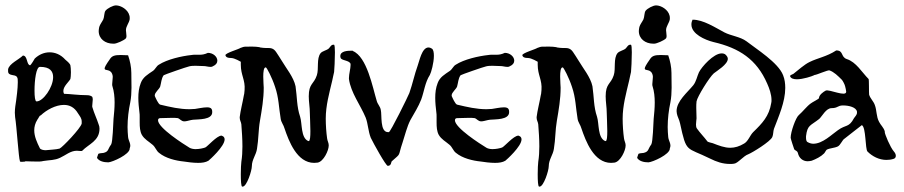

<svg xmlns="http://www.w3.org/2000/svg" viewBox="-20 -594 3352 712"><path d="M63 6C69 6 77 5 73 4C90 5 114 5 127 5C132 5 136 4 141 3C165 -1 182 1 203 -9C223 -18 241 -35 265 -35C268 -35 274 -34 280 -34C282 -34 284 -34 285 -35C309 -60 349 -71 349 -117C349 -122 348 -128 346 -132C339 -154 329 -174 323 -195C322 -196 322 -199 322 -201C322 -208 324 -218 324 -225C324 -229 323 -234 322 -235C318 -239 310 -241 303 -241C270 -241 236 -246 220 -246C218 -246 217 -246 217 -247C215 -251 215 -254 215 -257C215 -274 235 -290 241 -301C242 -305 243 -315 243 -326C243 -336 242 -348 241 -352C239 -359 227 -369 222 -373C205 -392 184 -400 164 -400C144 -400 125 -392 109 -377C109 -376 94 -352 92 -352C78 -352 83 -388 65 -388C50 -373 14 -358 10 -337V-330C10 -310 37 -320 43 -308C46 -305 46 -297 46 -289C46 -265 41 -230 40 -222C38 -208 35 -192 35 -176C35 -171 36 -166 36 -160C42 -124 49 -8 54 4C52 4 52 4 54 4V5C55 6 58 6 63 6ZM107 -111C107 -123 110 -137 119 -151C124 -157 126 -166 131 -166C152 -186 186 -205 217 -205C238 -205 256 -196 269 -174C276 -163 283 -156 283 -143V-136C280 -119 211 -47 201 -43C186 -39 166 -39 150 -37H148C142 -37 131 -39 128 -44C117 -66 107 -88 107 -111ZM108 -258C108 -296 114 -346 128 -346H129C165 -346 177 -330 177 -308C177 -270 140 -218 116 -218H115C110 -219 108 -236 108 -258Z M455 -389C445 -389 436 -390 428 -390C405 -390 395 -387 387 -374C373 -354 368 -345 368 -340C368 -329 393 -342 398 -312V-307C398 -299 396 -290 396 -282C396 -279 396 -276 397 -274C403 -255 405 -234 405 -214C405 -193 403 -173 401 -153C400 -138 398 -66 392 -58C379 -41 384 -32 364 -27C358 -26 344 -26 344 -22C342 -16 339 -8 340 -8C348 4 365 8 381 8H382C397 7 461 -21 461 -43V-44C468 -59 456 -72 455 -86C454 -98 453 -110 453 -123C453 -154 457 -186 463 -214C470 -250 467 -287 467 -324C467 -345 462 -369 455 -389ZM410 -574C399 -574 378 -563 371 -554C366 -547 367 -531 363 -522C358 -512 351 -504 348 -494C347 -489 346 -483 346 -479C346 -450 370 -432 400 -432H403C412 -432 440 -444 447 -452C448 -454 449 -456 449 -460C449 -468 447 -477 447 -482C447 -497 459 -509 461 -523V-527C461 -530 461 -533 460 -536C455 -558 429 -574 410 -574Z M715 10C730 10 743 8 753 2C757 -1 813 -51 813 -77C813 -83 810 -88 804 -90C803 -91 802 -91 801 -91C784 -91 749 -50 741 -47C733 -44 718 -41 705 -41C697 -41 688 -43 683 -46C660 -60 566 -120 566 -148C566 -155 571 -156 576 -156H578C590 -156 604 -157 618 -157C625 -157 632 -157 639 -156C647 -154 652 -144 663 -144H666C676 -145 686 -149 696 -150C716 -152 767 -149 767 -178C767 -181 767 -185 765 -189C763 -194 756 -196 748 -196C733 -196 712 -191 703 -190C697 -190 690 -189 683 -189C646 -189 612 -197 574 -206C567 -208 557 -231 554 -238V-241C554 -251 571 -264 574 -273C578 -286 578 -303 587 -315C589 -317 672 -346 682 -348C690 -350 698 -350 706 -350C716 -350 726 -349 735 -349H736C743 -349 752 -346 760 -346C762 -346 765 -346 767 -347C781 -353 786 -361 786 -369C786 -384 770 -398 751 -398C738 -392 729 -391 720 -391H703C699 -391 695 -391 690 -390C653 -386 600 -374 569 -354C560 -349 556 -337 547 -331C528 -318 510 -308 502 -286C495 -268 493 -250 493 -231C493 -213 495 -195 497 -178C498 -172 498 -167 498 -161V-140C498 -123 499 -107 506 -94C516 -77 531 -70 546 -57C556 -49 560 -34 570 -27C594 -7 632 2 662 5C675 7 696 10 715 10Z M878 98H880C895 98 914 39 914 22C914 -2 930 -20 933 -42C939 -77 938 -112 944 -146C951 -187 958 -227 958 -269C958 -278 951 -344 965 -344H966C969 -344 989 -306 1000 -272C1014 -232 1014 -194 1021 -153C1023 -140 1032 -130 1035 -118C1051 -71 1081 10 1145 10C1149 10 1154 9 1158 9C1180 5 1199 -36 1199 -54V-56C1199 -64 1194 -72 1193 -81C1190 -102 1188 -130 1188 -154C1188 -203 1201 -248 1212 -295C1214 -306 1217 -317 1219 -327C1220 -336 1222 -373 1222 -400C1222 -415 1221 -427 1219 -428H1215C1208 -428 1205 -420 1199 -414C1191 -407 1176 -405 1169 -397C1153 -377 1163 -339 1155 -315C1144 -281 1125 -285 1125 -237C1125 -216 1129 -196 1129 -175C1129 -164 1131 -133 1131 -108C1131 -88 1130 -71 1125 -71H1123C1095 -83 1101 -136 1093 -161C1080 -199 1082 -234 1076 -274C1069 -308 1041 -341 1024 -370C1019 -379 1009 -393 1004 -401C994 -416 983 -416 972 -416H966C959 -416 952 -417 945 -418C944 -418 943 -418 943 -419C925 -422 908 -421 891 -421C884 -421 879 -419 871 -416C867 -412 814 -397 816 -389C818 -381 826 -379 836 -379C851 -379 872 -365 873 -365V-354C873 -315 890 -298 887 -260C886 -246 885 -242 885 -244C879 -210 872 -185 869 -160V-157C869 -148 874 -142 875 -133C877 -106 879 -79 879 -51C879 -32 878 -13 875 6C874 13 873 33 873 52C873 75 874 97 878 98Z M1288 -405V-406H1285C1269 -406 1242 -405 1242 -386C1242 -384 1242 -382 1243 -380C1245 -369 1276 -371 1280 -357V-352C1280 -340 1274 -319 1274 -305V-301C1281 -250 1317 -204 1336 -158C1345 -135 1345 -108 1355 -83C1365 -62 1411 21 1418 21C1432 21 1430 6 1433 4C1470 -29 1454 -10 1473 -66C1482 -93 1489 -124 1502 -149C1516 -174 1532 -199 1542 -225C1553 -255 1556 -288 1574 -316C1579 -325 1589 -361 1589 -387C1589 -400 1587 -411 1581 -414C1576 -417 1573 -418 1569 -418C1544 -418 1535 -366 1529 -351C1517 -318 1510 -283 1498 -249C1493 -236 1428 -104 1422 -104H1419C1388 -104 1397 -168 1392 -187C1390 -199 1380 -208 1377 -220C1362 -269 1341 -384 1288 -405Z M1816 10C1831 10 1844 8 1854 2C1858 -1 1914 -51 1914 -77C1914 -83 1911 -88 1905 -90C1904 -91 1903 -91 1902 -91C1885 -91 1850 -50 1842 -47C1834 -44 1819 -41 1806 -41C1798 -41 1789 -43 1784 -46C1761 -60 1667 -120 1667 -148C1667 -155 1672 -156 1677 -156H1679C1691 -156 1705 -157 1719 -157C1726 -157 1733 -157 1740 -156C1748 -154 1753 -144 1764 -144H1767C1777 -145 1787 -149 1797 -150C1817 -152 1868 -149 1868 -178C1868 -181 1868 -185 1866 -189C1864 -194 1857 -196 1849 -196C1834 -196 1813 -191 1804 -190C1798 -190 1791 -189 1784 -189C1747 -189 1713 -197 1675 -206C1668 -208 1658 -231 1655 -238V-241C1655 -251 1672 -264 1675 -273C1679 -286 1679 -303 1688 -315C1690 -317 1773 -346 1783 -348C1791 -350 1799 -350 1807 -350C1817 -350 1827 -349 1836 -349H1837C1844 -349 1853 -346 1861 -346C1863 -346 1866 -346 1868 -347C1882 -353 1887 -361 1887 -369C1887 -384 1871 -398 1852 -398C1839 -392 1830 -391 1821 -391H1804C1800 -391 1796 -391 1791 -390C1754 -386 1701 -374 1670 -354C1661 -349 1657 -337 1648 -331C1629 -318 1611 -308 1603 -286C1596 -268 1594 -250 1594 -231C1594 -213 1596 -195 1598 -178C1599 -172 1599 -167 1599 -161V-140C1599 -123 1600 -107 1607 -94C1617 -77 1632 -70 1647 -57C1657 -49 1661 -34 1671 -27C1695 -7 1733 2 1763 5C1776 7 1797 10 1816 10Z M1979 98H1981C1996 98 2015 39 2015 22C2015 -2 2031 -20 2034 -42C2040 -77 2039 -112 2045 -146C2052 -187 2059 -227 2059 -269C2059 -278 2052 -344 2066 -344H2067C2070 -344 2090 -306 2101 -272C2115 -232 2115 -194 2122 -153C2124 -140 2133 -130 2136 -118C2152 -71 2182 10 2246 10C2250 10 2255 9 2259 9C2281 5 2300 -36 2300 -54V-56C2300 -64 2295 -72 2294 -81C2291 -102 2289 -130 2289 -154C2289 -203 2302 -248 2313 -295C2315 -306 2318 -317 2320 -327C2321 -336 2323 -373 2323 -400C2323 -415 2322 -427 2320 -428H2316C2309 -428 2306 -420 2300 -414C2292 -407 2277 -405 2270 -397C2254 -377 2264 -339 2256 -315C2245 -281 2226 -285 2226 -237C2226 -216 2230 -196 2230 -175C2230 -164 2232 -133 2232 -108C2232 -88 2231 -71 2226 -71H2224C2196 -83 2202 -136 2194 -161C2181 -199 2183 -234 2177 -274C2170 -308 2142 -341 2125 -370C2120 -379 2110 -393 2105 -401C2095 -416 2084 -416 2073 -416H2067C2060 -416 2053 -417 2046 -418C2045 -418 2044 -418 2044 -419C2026 -422 2009 -421 1992 -421C1985 -421 1980 -419 1972 -416C1968 -412 1915 -397 1917 -389C1919 -381 1927 -379 1937 -379C1952 -379 1973 -365 1974 -365V-354C1974 -315 1991 -298 1988 -260C1987 -246 1986 -242 1986 -244C1980 -210 1973 -185 1970 -160V-157C1970 -148 1975 -142 1976 -133C1978 -106 1980 -79 1980 -51C1980 -32 1979 -13 1976 6C1975 13 1974 33 1974 52C1974 75 1975 97 1979 98Z M2458 -389C2448 -389 2439 -390 2431 -390C2408 -390 2398 -387 2390 -374C2376 -354 2371 -345 2371 -340C2371 -329 2396 -342 2401 -312V-307C2401 -299 2399 -290 2399 -282C2399 -279 2399 -276 2400 -274C2406 -255 2408 -234 2408 -214C2408 -193 2406 -173 2404 -153C2403 -138 2401 -66 2395 -58C2382 -41 2387 -32 2367 -27C2361 -26 2347 -26 2347 -22C2345 -16 2342 -8 2343 -8C2351 4 2368 8 2384 8H2385C2400 7 2464 -21 2464 -43V-44C2471 -59 2459 -72 2458 -86C2457 -98 2456 -110 2456 -123C2456 -154 2460 -186 2466 -214C2473 -250 2470 -287 2470 -324C2470 -345 2465 -369 2458 -389ZM2413 -574C2402 -574 2381 -563 2374 -554C2369 -547 2370 -531 2366 -522C2361 -512 2354 -504 2351 -494C2350 -489 2349 -483 2349 -479C2349 -450 2373 -432 2403 -432H2406C2415 -432 2443 -444 2450 -452C2451 -454 2452 -456 2452 -460C2452 -468 2450 -477 2450 -482C2450 -497 2462 -509 2464 -523V-527C2464 -530 2464 -533 2463 -536C2458 -558 2432 -574 2413 -574Z M2687 14C2692 14 2697 14 2702 13C2716 12 2737 -16 2755 -22C2770 -28 2837 -69 2844 -86C2848 -95 2847 -107 2850 -116C2867 -161 2892 -216 2892 -268C2892 -284 2890 -300 2884 -315C2866 -362 2785 -412 2748 -441C2725 -458 2691 -461 2666 -474C2632 -492 2588 -521 2549 -521V-522C2545 -515 2544 -509 2544 -503C2544 -468 2594 -446 2626 -438C2721 -416 2786 -374 2825 -284C2833 -266 2841 -244 2841 -223C2841 -219 2841 -216 2840 -212C2832 -163 2807 -137 2773 -104C2761 -92 2755 -71 2740 -62C2722 -51 2705 -46 2688 -46C2667 -46 2646 -54 2623 -63C2620 -64 2604 -67 2603 -70C2591 -86 2576 -101 2564 -118C2562 -121 2561 -126 2561 -132C2561 -141 2563 -151 2563 -155C2563 -167 2562 -181 2562 -194C2562 -202 2562 -210 2563 -218C2566 -236 2611 -308 2627 -322C2638 -331 2679 -355 2679 -376C2679 -381 2676 -386 2671 -391C2667 -395 2661 -396 2656 -396C2626 -396 2582 -346 2572 -326C2565 -311 2562 -292 2551 -278C2529 -251 2489 -219 2489 -182C2489 -179 2490 -176 2490 -173C2492 -161 2499 -151 2502 -136C2526 -25 2524 -50 2613 -6C2637 6 2660 14 2687 14Z M2975 4C2980 4 2985 3 2990 2C3006 -4 3024 -13 3036 -25C3039 -28 3043 -37 3046 -39C3058 -45 3075 -45 3087 -51C3097 -56 3104 -76 3112 -80C3114 -81 3175 -130 3176 -130C3192 -122 3188 -41 3197 -32C3215 -14 3240 -1 3267 -1C3276 -1 3285 -2 3294 -5C3304 -8 3305 -21 3295 -32C3281 -48 3261 -97 3261 -104V-107C3257 -121 3246 -130 3240 -142C3229 -162 3232 -184 3224 -205C3219 -219 3207 -229 3203 -243C3202 -249 3203 -300 3201 -301C3176 -326 3155 -364 3120 -375C3097 -383 3109 -407 3081 -407C3046 -384 3012 -379 2982 -364C2963 -355 2940 -334 2922 -320C2919 -318 2910 -316 2910 -312V-311C2913 -303 2923 -300 2935 -300C2958 -300 2991 -311 2999 -315C3000 -316 3000 -316 3001 -316C3008 -316 3050 -335 3056 -333C3073 -327 3087 -313 3102 -298C3105 -295 3113 -280 3114 -274C3115 -272 3118 -256 3118 -254C3118 -233 3055 -264 3042 -258C3034 -254 3017 -242 3017 -230C3017 -227 2992 -215 2986 -210C2972 -200 2957 -180 2942 -167C2931 -158 2912 -105 2912 -83C2912 -80 2924 -43 2925 -41C2929 -34 2936 -37 2939 -26C2943 -8 2957 4 2975 4ZM2996 -61C2989 -61 2982 -63 2975 -67C2970 -69 2969 -77 2969 -83V-89C2974 -131 2985 -127 3018 -153C3029 -163 3043 -193 3064 -193C3087 -193 3086 -203 3106 -203C3129 -203 3155 -196 3158 -180V-176C3158 -168 3151 -162 3147 -156C3128 -120 3117 -133 3087 -111C3065 -96 3031 -61 2996 -61Z"/></svg>

Font: Ancial
Style: Regular
Weight: 400
Designer: Daytona Mess (Anne-Dauphine Borione)
Foundry: Daytona Mess (Anne-Dauphine Borione)
Version: Version 1.000;Glyphs 3.2 (3192)